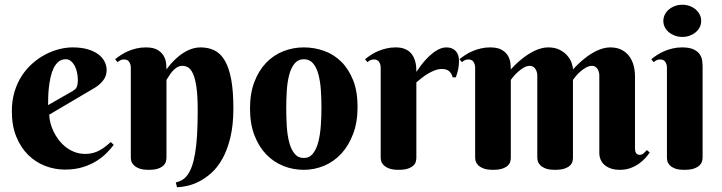

<svg xmlns="http://www.w3.org/2000/svg" viewBox="-20 -706 3035 807"><path d="M187 -224.1Q187 -208.5 191.7 -190.2Q196.3 -171.9 205.1 -153.3Q213.9 -134.8 226.8 -117.9Q239.7 -101.1 256.6 -87.9Q273.4 -74.7 293.9 -66.9Q314.5 -59.1 338.9 -59.1Q356 -59.1 370.6 -63Q385.3 -66.9 397.9 -73.7Q410.6 -80.6 422.4 -89.6Q434.1 -98.6 445.8 -108.9L458 -97.2Q446.8 -82 429.2 -64Q411.6 -45.9 386.7 -30Q361.8 -14.2 328.6 -3.7Q295.4 6.8 252.9 6.8Q210.4 6.8 170.2 -8.5Q129.9 -23.9 98.6 -54.7Q67.4 -85.4 48.6 -131.3Q29.8 -177.2 29.8 -238.8Q29.8 -283.2 41 -320.3Q52.2 -357.4 71.5 -387.2Q90.8 -417 116.5 -439.5Q142.1 -461.9 170.4 -476.8Q198.7 -491.7 228.3 -499.3Q257.8 -506.8 285.2 -506.8Q321.3 -506.8 348.1 -499Q375 -491.2 392.8 -478Q410.6 -464.8 419.4 -447.5Q428.2 -430.2 428.2 -411.1Q428.2 -388.2 415 -369.9Q401.9 -351.6 379.9 -337.9ZM285.2 -323.2Q291.5 -327.1 295.7 -330.8Q299.8 -334.5 302.2 -339.6Q304.7 -344.7 305.9 -352.3Q307.1 -359.9 307.1 -371.1Q307.1 -383.3 304.4 -398.2Q301.8 -413.1 295.4 -426.3Q289.1 -439.5 279.3 -448.2Q269.5 -457 255.9 -457Q238.3 -457 225.8 -446.5Q213.4 -436 205.3 -419.4Q197.3 -402.8 192.6 -381.6Q188 -360.4 185.5 -338.9Q183.1 -317.4 182.6 -297.6Q182.1 -277.8 182.1 -264.2Z M811 -243.2Q811 -304.7 805.4 -341.6Q799.8 -378.4 790.5 -397.7Q781.2 -417 770 -423.1Q758.8 -429.2 747.1 -429.2Q732.9 -429.2 721.9 -421.6Q710.9 -414.1 702.9 -404.3Q694.8 -394.5 689.2 -384.8Q683.6 -375 679.7 -370.1V-43.9Q679.7 -37.6 677.7 -28.6Q675.8 -19.5 668.2 -11.5Q660.6 -3.4 645.8 2.2Q630.9 7.8 605 7.8Q579.1 7.8 564.2 1.7Q549.3 -4.4 541.5 -12.7Q533.7 -21 531.7 -29.8Q529.8 -38.6 529.8 -43.9V-420.9Q529.8 -435.1 523.2 -445.6Q516.6 -456.1 501 -456.1Q492.7 -456.1 486.8 -453.1Q481 -450.2 474.1 -444.8L463.9 -457Q475.1 -466.3 489 -475.3Q502.9 -484.4 519 -491.2Q535.2 -498 553.7 -502.4Q572.3 -506.8 592.8 -506.8Q624.5 -506.8 642.1 -496.3Q659.7 -485.8 668 -471.2Q676.3 -456.5 678 -440.7Q679.7 -424.8 679.7 -414.1Q697.8 -439.9 720.7 -460.4Q730 -469.2 741.5 -477.5Q752.9 -485.8 765.9 -492.4Q778.8 -499 793.2 -502.9Q807.6 -506.8 822.8 -506.8Q856 -506.8 881.6 -494.1Q907.2 -481.4 924.8 -451.7Q942.4 -421.9 951.7 -372.8Q960.9 -323.7 960.9 -251Q960.9 -180.2 948.2 -127.9Q935.5 -75.7 915 -39.1Q894.5 -2.4 868.7 20.8Q842.8 43.9 816.4 57.1Q790 70.3 765.9 75.4Q741.7 80.6 724.1 81.1L718.8 61Q733.4 57.6 745.8 50.3Q758.3 43 768.6 28.8Q778.8 14.6 786.6 -7.1Q794.4 -28.8 800 -61.5Q805.7 -94.2 808.3 -138.9Q811 -183.6 811 -243.2Z M1030.8 -250Q1030.8 -314 1049.3 -362.1Q1067.9 -410.2 1098.9 -442.4Q1129.9 -474.6 1170.9 -490.7Q1211.9 -506.8 1256.8 -506.8Q1301.8 -506.8 1342.8 -491.9Q1383.8 -477.1 1414.8 -446.3Q1445.8 -415.5 1464.4 -368.4Q1482.9 -321.3 1482.9 -256.8Q1482.9 -192.9 1464.4 -143.6Q1445.8 -94.2 1414.8 -60.5Q1383.8 -26.9 1342.8 -9.5Q1301.8 7.8 1256.8 7.8Q1211.9 7.8 1170.9 -8.5Q1129.9 -24.9 1098.9 -57.1Q1067.9 -89.4 1049.3 -137.7Q1030.8 -186 1030.8 -250ZM1331.1 -254.9Q1331.1 -293.9 1328.4 -330.3Q1325.7 -366.7 1317.9 -395Q1310.1 -423.3 1295.4 -440.2Q1280.8 -457 1256.8 -457Q1232.9 -457 1218.3 -439.2Q1203.6 -421.4 1195.8 -392.3Q1188 -363.3 1185.5 -326.2Q1183.1 -289.1 1183.1 -250Q1183.1 -210.9 1185.5 -173.6Q1188 -136.2 1195.8 -106.9Q1203.6 -77.6 1218.3 -59.8Q1232.9 -42 1256.8 -42Q1280.8 -42 1295.4 -60.5Q1310.1 -79.1 1317.9 -109.4Q1325.7 -139.6 1328.4 -177.7Q1331.1 -215.8 1331.1 -254.9Z M1730 -403.8Q1748.5 -432.1 1769.5 -455.1Q1778.3 -464.8 1788.6 -474.1Q1798.8 -483.4 1809.8 -490.7Q1820.8 -498 1832.5 -502.4Q1844.2 -506.8 1856 -506.8Q1880.9 -506.8 1895 -491.9Q1909.2 -477.1 1909.2 -450.2Q1909.2 -433.6 1906.5 -418.2Q1903.8 -402.8 1896 -380.9H1882.3Q1879.4 -396 1868.7 -406Q1857.9 -416 1837.4 -416Q1822.3 -416 1807.6 -410.4Q1793 -404.8 1779.1 -396.5Q1765.1 -388.2 1752.7 -378.4Q1740.2 -368.7 1730 -359.9V-43Q1730 -36.6 1728 -27.8Q1726.1 -19 1718.5 -11.2Q1710.9 -3.4 1696 2.2Q1681.2 7.8 1655.3 7.8Q1629.4 7.8 1614.5 1.7Q1599.6 -4.4 1591.8 -12.7Q1584 -21 1582 -29.8Q1580.1 -38.6 1580.1 -43.9V-420.9Q1580.1 -435.1 1573.5 -445.6Q1566.9 -456.1 1551.3 -456.1Q1543 -456.1 1537.1 -453.1Q1531.2 -450.2 1524.4 -444.8L1514.2 -457Q1525.4 -466.3 1539.3 -475.3Q1553.2 -484.4 1569.3 -491.2Q1585.4 -498 1604 -502.4Q1622.6 -506.8 1643.1 -506.8Q1664.1 -506.8 1679 -501.2Q1693.8 -495.6 1703.4 -486.6Q1712.9 -477.5 1718.3 -466.3Q1723.6 -455.1 1726.3 -443.6Q1729 -432.1 1729.5 -421.6Q1730 -411.1 1730 -403.8Z M2388.2 -43Q2388.2 -36.6 2386.2 -27.8Q2384.3 -19 2376.7 -11.2Q2369.1 -3.4 2354 2.2Q2338.9 7.8 2313 7.8Q2287.1 7.8 2272.2 1.7Q2257.3 -4.4 2249.8 -12.7Q2242.2 -21 2240.2 -29.8Q2238.3 -38.6 2238.3 -43.9V-389.2Q2238.3 -396 2236.3 -403.1Q2234.4 -410.2 2230.5 -416Q2226.6 -421.9 2220.7 -425.5Q2214.8 -429.2 2207 -429.2Q2193.8 -429.2 2181.2 -421.6Q2168.5 -414.1 2157.5 -404.3Q2146.5 -394.5 2138.4 -384.8Q2130.4 -375 2127 -370.1V-43Q2127 -36.6 2125 -27.8Q2123 -19 2115.5 -11.2Q2107.9 -3.4 2093 2.2Q2078.1 7.8 2052.2 7.8Q2026.4 7.8 2011.5 1.7Q1996.6 -4.4 1988.8 -12.7Q1981 -21 1979 -29.8Q1977.1 -38.6 1977.1 -43.9V-420.9Q1977.1 -435.1 1970.5 -445.6Q1963.9 -456.1 1948.2 -456.1Q1939.9 -456.1 1934.1 -453.1Q1928.2 -450.2 1921.4 -444.8L1911.1 -457Q1922.4 -466.3 1936.3 -475.3Q1950.2 -484.4 1966.3 -491.2Q1982.4 -498 2001 -502.4Q2019.5 -506.8 2040 -506.8Q2071.8 -506.8 2089.4 -496.3Q2106.9 -485.8 2115.2 -471.2Q2123.5 -456.5 2125.2 -440.7Q2127 -424.8 2127 -414.1Q2149.9 -439.9 2176.3 -460.4Q2187 -469.2 2200 -477.5Q2212.9 -485.8 2226.6 -492.4Q2240.2 -499 2254.9 -502.9Q2269.5 -506.8 2284.2 -506.8Q2312.5 -506.8 2332.5 -496.6Q2352.5 -486.3 2364.7 -471.9Q2377 -457.5 2382.6 -441.7Q2388.2 -425.8 2388.2 -414.1Q2411.6 -439.9 2437.5 -460.4Q2448.2 -469.2 2460.9 -477.5Q2473.6 -485.8 2487.5 -492.4Q2501.5 -499 2515.9 -502.9Q2530.3 -506.8 2544.9 -506.8Q2573.2 -506.8 2593.3 -496.3Q2613.3 -485.8 2625.5 -468.8Q2637.7 -451.7 2643.3 -430.2Q2648.9 -408.7 2648.9 -387.2V-85Q2648.9 -80.6 2649.4 -75.4Q2649.9 -70.3 2651.9 -65.7Q2653.8 -61 2658 -58.1Q2662.1 -55.2 2668.9 -55.2Q2678.2 -55.2 2685.5 -61.8Q2692.9 -68.4 2699.2 -75.2L2710.9 -64.9Q2704.1 -54.7 2692.9 -42.2Q2681.6 -29.8 2666.3 -18.6Q2650.9 -7.3 2630.6 0.2Q2610.4 7.8 2585 7.8Q2563.5 7.8 2547.6 2.2Q2531.7 -3.4 2520.8 -12.9Q2509.8 -22.5 2504.4 -35.4Q2499 -48.3 2499 -63V-389.2Q2499 -396 2497.1 -403.1Q2495.1 -410.2 2491.5 -416Q2487.8 -421.9 2481.9 -425.5Q2476.1 -429.2 2468.3 -429.2Q2455.1 -429.2 2442.1 -421.6Q2429.2 -414.1 2418.2 -404.3Q2407.2 -394.5 2399.4 -384.8Q2391.6 -375 2388.2 -370.1Z M2933.1 -43.9Q2933.1 -37.6 2930.9 -28.6Q2928.7 -19.5 2920.7 -11.5Q2912.6 -3.4 2897.5 2.2Q2882.3 7.8 2856.4 7.8Q2830.6 7.8 2815.9 1.7Q2801.3 -4.4 2793.9 -12.7Q2786.6 -21 2784.9 -29.8Q2783.2 -38.6 2783.2 -43.9V-420.9Q2783.2 -435.1 2776.6 -445.6Q2770 -456.1 2754.4 -456.1Q2746.1 -456.1 2740.2 -453.1Q2734.4 -450.2 2727.5 -444.8L2717.3 -457Q2728.5 -466.3 2742.4 -475.3Q2756.3 -484.4 2772.5 -491.2Q2788.6 -498 2807.1 -502.4Q2825.7 -506.8 2846.2 -506.8Q2877.9 -506.8 2895.5 -498.3Q2913.1 -489.7 2921.4 -477.3Q2929.7 -464.8 2931.4 -450.7Q2933.1 -436.5 2933.1 -425.8ZM2768.1 -618.2Q2768.1 -631.8 2774.2 -644.3Q2780.3 -656.7 2791.3 -666Q2802.2 -675.3 2816.7 -680.7Q2831.1 -686 2848.1 -686Q2864.7 -686 2879.2 -680.7Q2893.6 -675.3 2904.3 -666Q2915 -656.7 2921.1 -644.3Q2927.2 -631.8 2927.2 -618.2Q2927.2 -604 2921.1 -591.8Q2915 -579.6 2904.3 -570.6Q2893.6 -561.5 2879.2 -556.2Q2864.7 -550.8 2848.1 -550.8Q2831.1 -550.8 2816.7 -556.2Q2802.2 -561.5 2791.3 -570.6Q2780.3 -579.6 2774.2 -591.8Q2768.1 -604 2768.1 -618.2Z"/></svg>

Font: Berkshire Swash
Style: Regular
Weight: 400
Designer: Astigmatic (AOETI)
Foundry: Astigmatic (AOETI)
Version: Version 1.001